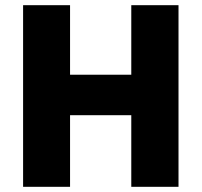

<svg xmlns="http://www.w3.org/2000/svg" viewBox="-20 -720 777 740"><path d="M69 0H250V-276H486V0H668V-700H486V-432H250V-700H69Z"/></svg>

Font: Fixel Display ExtraBold
Style: Regular
Weight: 800
Designer: AlfaBravo + MacPaw
Foundry: Kyrylo Tkachov, Marchela Mozhyna, Serhii Makarenko, Maria Weinstein, Zakhar Kryvoshyya
Version: Version 1.211